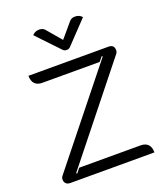

<svg xmlns="http://www.w3.org/2000/svg" viewBox="-166 -1055 1011 1168"><g transform="rotate(-20 339.0 -471.0)"><path d="M48 -36Q48 -48 56 -58L534 -656L529 -660L505 -631H134Q102 -631 85.5 -648.5Q69 -666 69 -700H587Q624 -700 624 -664Q624 -652 616 -642L139 -44L145 -40L168 -69H565Q597 -69 613.5 -51.5Q630 -34 630 0H85Q68 0 58 -9.5Q48 -19 48 -36ZM421 -926Q434 -942 458 -942Q486 -942 503 -922L367 -779Q358 -768 342 -768Q326 -768 317 -779L181 -922Q198 -942 226 -942Q250 -942 263 -926L342 -833Z"/></g></svg>

Font: K2D Light
Style: Regular
Weight: 300
Designer: Katatrad Aksorn Co.,Ltd.
Foundry: Cadson Demak Co.,Ltd.
Version: Version 1.000; ttfautohint (v1.6)